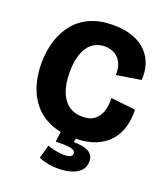

<svg xmlns="http://www.w3.org/2000/svg" viewBox="-157 -784 962 1103"><g transform="rotate(20 323.5 -232.0)"><path d="M352 14Q270 14 209.5 -11.5Q149 -37 109.5 -83Q70 -129 50.5 -191Q31 -253 31 -327Q31 -402 51 -465.5Q71 -529 110 -576Q149 -623 208 -648.5Q267 -674 347 -674Q414 -674 465 -655.5Q516 -637 548.5 -604Q581 -571 595 -527Q609 -483 605 -433L456 -409Q458 -451 444 -480.5Q430 -510 404 -526Q378 -542 342 -542Q311 -542 285 -529.5Q259 -517 240.5 -491.5Q222 -466 211.5 -427Q201 -388 201 -335Q201 -265 219 -217Q237 -169 271.5 -143.5Q306 -118 355 -118Q403 -118 430 -139.5Q457 -161 468.5 -197Q480 -233 477 -276L627 -260Q630 -205 616.5 -156Q603 -107 570.5 -68.5Q538 -30 484 -8Q430 14 352 14ZM208 187 231 104Q245 111 270 116.5Q295 122 321 124Q347 126 365 120Q383 114 383 98Q383 93 380 87Q377 81 365.5 76Q354 71 329.5 69Q305 67 262 69L272 -8H367L361 36Q401 36 428 43.5Q455 51 469 67Q483 83 483 109Q483 151 454.5 174Q426 197 382 205Q338 213 291.5 208Q245 203 208 187Z"/></g></svg>

Font: Bricolage Grotesque 72pt ExtraBold
Style: Regular
Weight: 800
Designer: Mathieu Triay
Foundry: Atelier Triay
Version: Version 1.001;gftools[0.9.33.dev8+g029e19f]